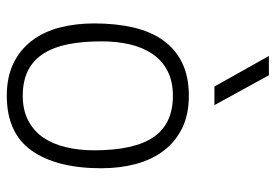

<svg xmlns="http://www.w3.org/2000/svg" viewBox="-146 -674 829 578"><g transform="rotate(90 269.0 -385.5)"><path d="M269 9Q212 9 171 -11Q130 -31 103 -66.5Q76 -102 63.5 -150Q51 -198 51 -254Q51 -320 63.5 -373Q76 -426 103 -463Q130 -500 171 -519.5Q212 -539 269 -539Q325 -539 366 -519Q407 -499 434 -463.5Q461 -428 474 -380Q487 -332 487 -276Q487 -141 434 -66Q381 9 269 9ZM269 -39Q312 -39 343.5 -55.5Q375 -72 394.5 -100.5Q414 -129 423.5 -168.5Q433 -208 433 -254Q433 -375 393 -433Q353 -491 269 -491Q225 -491 193.5 -474.5Q162 -458 142.5 -429Q123 -400 114 -361Q105 -322 105 -276Q105 -220 113.5 -176.5Q122 -133 141.5 -102Q161 -71 192.5 -55Q224 -39 269 -39ZM297 -616H241L149 -780H207Z"/></g></svg>

Font: Tanohe Sans Light
Style: Regular
Weight: 300
Designer: Village Type and Design LLC & Cristiano Sobral
Foundry: Cooper Hewitt Smithsonian Design Museum
Version: Version 1.00;September 29, 2021;FontCreator 13.0.0.2655 64-b